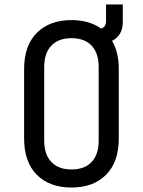

<svg xmlns="http://www.w3.org/2000/svg" viewBox="-20 -830 640 860"><path d="M300 10Q202 10 145 -47Q88 -104 88 -210V-520Q88 -626 145 -683Q202 -740 300 -740Q380 -740 433 -702Q455 -709 455 -735V-810H530V-730Q530 -672 482 -647Q512 -596 512 -521V-210Q512 -104 455 -47Q398 10 300 10ZM300 -71Q359 -71 390.5 -104.5Q422 -138 422 -200V-530Q422 -592 390.5 -625.5Q359 -659 300 -659Q242 -659 210 -625.5Q178 -592 178 -530V-200Q178 -138 210 -104.5Q242 -71 300 -71Z"/></svg>

Font: JetBrainsMono NFM
Style: Regular
Weight: 400
Monospace: yes
Designer: Philipp Nurullin, Konstantin Bulenkov
Foundry: JetBrains
Version: Version 2.304; ttfautohint (v1.8.4.7-5d5b);Nerd Fonts 3.3.0